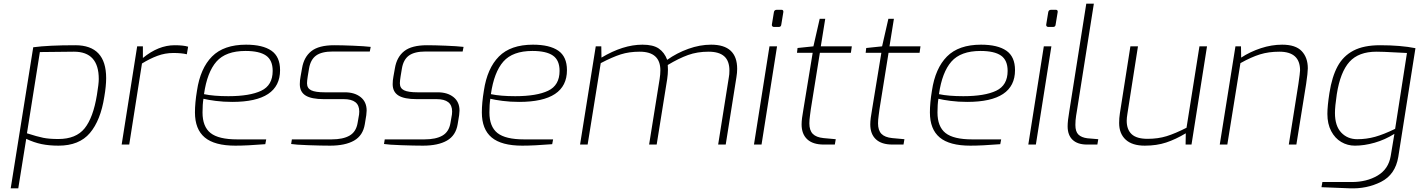

<svg xmlns="http://www.w3.org/2000/svg" viewBox="-20 -783 7687 1040"><path d="M160 -527Q242 -538 388 -538Q555 -538 555 -360Q555 -317 545 -259Q525 -131 467 -62.5Q409 6 297 6Q246 6 205 -2.5Q164 -11 122 -31L79 237H38ZM505 -269Q515 -329 515 -355Q515 -503 381 -503L196 -501L126 -61Q182 -43 214.5 -36.5Q247 -30 296 -30Q392 -30 438.5 -88Q485 -146 505 -269Z M723 -532H754V-469Q838 -538 926 -538Q974 -538 999 -530L992 -489Q963 -496 919 -496Q874 -496 832.5 -480.5Q791 -465 749 -439L680 0H639Z M1036 -174Q1036 -226 1047 -292Q1065 -413 1128.5 -477Q1192 -541 1313 -541Q1403 -541 1450 -508.5Q1497 -476 1497 -403Q1497 -231 1238 -231Q1190 -231 1148 -236.5Q1106 -242 1082 -248Q1077 -218 1077 -174Q1077 -97 1120.5 -62.5Q1164 -28 1265 -28H1422L1417 -2Q1318 6 1255 6Q1142 6 1089 -38.5Q1036 -83 1036 -174ZM1457 -399Q1457 -457 1421 -482Q1385 -507 1310 -507Q1203 -507 1152.5 -449.5Q1102 -392 1085 -273Q1137 -262 1217 -262Q1333 -262 1395 -291.5Q1457 -321 1457 -399Z M1557 -3 1561 -28H1776Q1838 -28 1873.5 -48.5Q1909 -69 1917 -117L1925 -163Q1926 -169 1926 -179Q1926 -213 1905 -229.5Q1884 -246 1842 -246H1734Q1667 -246 1635.5 -265.5Q1604 -285 1604 -327Q1604 -348 1608 -368L1616 -413Q1626 -474 1666.5 -506Q1707 -538 1790 -538Q1830 -538 1892 -535.5Q1954 -533 1988 -529L1983 -504H1783Q1722 -504 1692 -482Q1662 -460 1654 -412L1647 -370Q1643 -345 1643 -332Q1643 -305 1665.5 -294Q1688 -283 1739 -283H1848Q1901 -283 1933.5 -257Q1966 -231 1966 -184Q1966 -177 1964 -159L1956 -110Q1946 -49 1898 -21.5Q1850 6 1768 6Q1721 6 1650.5 3.5Q1580 1 1557 -3Z M2060 -3 2064 -28H2279Q2341 -28 2376.5 -48.5Q2412 -69 2420 -117L2428 -163Q2429 -169 2429 -179Q2429 -213 2408 -229.5Q2387 -246 2345 -246H2237Q2170 -246 2138.5 -265.5Q2107 -285 2107 -327Q2107 -348 2111 -368L2119 -413Q2129 -474 2169.5 -506Q2210 -538 2293 -538Q2333 -538 2395 -535.5Q2457 -533 2491 -529L2486 -504H2286Q2225 -504 2195 -482Q2165 -460 2157 -412L2150 -370Q2146 -345 2146 -332Q2146 -305 2168.5 -294Q2191 -283 2242 -283H2351Q2404 -283 2436.5 -257Q2469 -231 2469 -184Q2469 -177 2467 -159L2459 -110Q2449 -49 2401 -21.5Q2353 6 2271 6Q2224 6 2153.5 3.5Q2083 1 2060 -3Z M2590 -174Q2590 -226 2601 -292Q2619 -413 2682.5 -477Q2746 -541 2867 -541Q2957 -541 3004 -508.5Q3051 -476 3051 -403Q3051 -231 2792 -231Q2744 -231 2702 -236.5Q2660 -242 2636 -248Q2631 -218 2631 -174Q2631 -97 2674.5 -62.5Q2718 -28 2819 -28H2976L2971 -2Q2872 6 2809 6Q2696 6 2643 -38.5Q2590 -83 2590 -174ZM3011 -399Q3011 -457 2975 -482Q2939 -507 2864 -507Q2757 -507 2706.5 -449.5Q2656 -392 2639 -273Q2691 -262 2771 -262Q2887 -262 2949 -291.5Q3011 -321 3011 -399Z M3207 -532H3237L3238 -471Q3355 -541 3460 -541Q3518 -541 3548.5 -520Q3579 -499 3594 -459Q3646 -496 3708.5 -518.5Q3771 -541 3832 -541Q3973 -541 3973 -410Q3973 -389 3969 -365L3911 0H3870L3928 -365Q3931 -379 3931 -401Q3931 -453 3903 -478Q3875 -503 3818 -503Q3757 -503 3707 -485Q3657 -467 3597 -431Q3598 -424 3598 -406Q3598 -382 3594 -355L3537 0H3496L3553 -355Q3557 -380 3557 -402Q3557 -503 3445 -503Q3388 -503 3342.5 -488.5Q3297 -474 3234 -441L3163 0H3122Z M4161 -650 4172 -717Q4174 -730 4188 -730H4213Q4219 -730 4221.5 -726.5Q4224 -723 4223 -717L4212 -650Q4211 -637 4198 -637H4172Q4167 -637 4163.5 -640.5Q4160 -644 4161 -650ZM4148 -532H4189L4105 0H4064Z M4322 -109Q4322 -138 4332 -192L4382 -497H4297L4300 -523L4386 -532L4420 -681H4450L4426 -532H4594L4589 -497H4421L4372 -192Q4371 -183 4367.5 -158Q4364 -133 4364 -115Q4364 -77 4382.5 -58Q4401 -39 4441 -35L4507 -29L4502 0H4442Q4383 0 4352.5 -28.5Q4322 -57 4322 -109Z M4694 -109Q4694 -138 4704 -192L4754 -497H4669L4672 -523L4758 -532L4792 -681H4822L4798 -532H4966L4961 -497H4793L4744 -192Q4743 -183 4739.5 -158Q4736 -133 4736 -115Q4736 -77 4754.5 -58Q4773 -39 4813 -35L4879 -29L4874 0H4814Q4755 0 4724.5 -28.5Q4694 -57 4694 -109Z M5017 -174Q5017 -226 5028 -292Q5046 -413 5109.5 -477Q5173 -541 5294 -541Q5384 -541 5431 -508.5Q5478 -476 5478 -403Q5478 -231 5219 -231Q5171 -231 5129 -236.5Q5087 -242 5063 -248Q5058 -218 5058 -174Q5058 -97 5101.5 -62.5Q5145 -28 5246 -28H5403L5398 -2Q5299 6 5236 6Q5123 6 5070 -38.5Q5017 -83 5017 -174ZM5438 -399Q5438 -457 5402 -482Q5366 -507 5291 -507Q5184 -507 5133.5 -449.5Q5083 -392 5066 -273Q5118 -262 5198 -262Q5314 -262 5376 -291.5Q5438 -321 5438 -399Z M5647 -650 5658 -717Q5660 -730 5674 -730H5699Q5705 -730 5707.5 -726.5Q5710 -723 5709 -717L5698 -650Q5697 -637 5684 -637H5658Q5653 -637 5649.5 -640.5Q5646 -644 5647 -650ZM5634 -532H5675L5591 0H5550Z M5763 -99Q5763 -128 5772 -180L5864 -763H5905L5814 -187Q5813 -182 5809 -156.5Q5805 -131 5805 -106Q5805 -70 5821.5 -54Q5838 -38 5870 -34L5929 -29L5924 0H5868Q5817 0 5790 -25.5Q5763 -51 5763 -99Z M6042 -117Q6042 -143 6046 -169L6103 -532H6144L6087 -168Q6083 -144 6083 -129Q6083 -81 6110 -56Q6137 -31 6196 -31Q6253 -31 6299.5 -45.5Q6346 -60 6407 -91L6477 -532H6518L6434 0H6402L6403 -61Q6348 -28 6296.5 -11Q6245 6 6181 6Q6113 6 6077.5 -26.5Q6042 -59 6042 -117Z M6672 -532H6702L6703 -471Q6752 -503 6810 -522Q6868 -541 6925 -541Q6998 -541 7031 -506Q7064 -471 7064 -413Q7064 -390 7055 -329L7002 0H6961L7013 -328Q7022 -390 7022 -402Q7022 -503 6910 -503Q6852 -503 6805 -488.5Q6758 -474 6699 -441L6628 0H6587Z M7138 231 7143 203H7301Q7383 203 7442 168Q7501 133 7513 62L7533 -58Q7482 -26 7426 -10Q7370 6 7319 6Q7279 6 7245 -14Q7211 -34 7190.5 -73Q7170 -112 7170 -166Q7170 -208 7181 -279Q7195 -368 7225.5 -424Q7256 -480 7311.5 -509Q7367 -538 7455 -538Q7567 -538 7647 -522L7554 67Q7538 163 7460.5 202Q7383 241 7290 237ZM7537 -85 7601 -496 7540 -499Q7470 -503 7436 -503Q7339 -503 7289.5 -448Q7240 -393 7221 -273Q7211 -206 7211 -171Q7211 -101 7245 -65Q7279 -29 7332 -29Q7382 -29 7428.5 -42Q7475 -55 7537 -85Z"/></svg>

Font: Exo ExtraLight
Style: Italic
Weight: 275
Italic angle: -9°
Designer: Natanael Gama
Foundry: Natanael Gama
Version: Version 1.500; ttfautohint (v1.6)